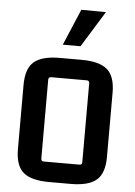

<svg xmlns="http://www.w3.org/2000/svg" viewBox="-59 -918 682 971"><g transform="rotate(5 282.0 -432.0)"><path d="M56 -469Q56 -552 96 -586.5Q136 -621 227 -621H336Q428 -621 468 -586.5Q508 -552 508 -469V-143Q508 -60 468 -25.5Q428 9 336 9H227Q136 9 96 -25.5Q56 -60 56 -143ZM192 -520Q178 -520 178 -506V-106Q178 -92 192 -92H373Q386 -92 386 -106V-506Q386 -520 373 -520ZM326 -689H236L314 -873L439 -872Z"/></g></svg>

Font: Kdam Thmor Pro
Style: Regular
Weight: 400
Designer: Sovichet Tep, Longdey Hak
Foundry: Anagata Design
Version: Version 1.003; ttfautohint (v1.8.4.7-5d5b)